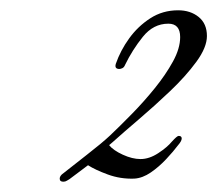

<svg xmlns="http://www.w3.org/2000/svg" viewBox="-20 -765 422 373"><path d="M103 -412Q96 -412 96 -418Q96 -422 100 -426Q120 -442 149 -464.5Q178 -487 194 -502Q213 -520 236.5 -544Q260 -568 281 -594Q302 -620 316 -645.5Q330 -671 330 -693Q330 -719 307 -719Q278 -719 257.5 -693.5Q237 -668 223 -639Q221 -634 217.5 -632.5Q214 -631 212 -631Q202 -631 205 -641Q214 -667 231 -690.5Q248 -714 272 -729.5Q296 -745 326 -745Q350 -745 366 -732Q382 -719 382 -695Q382 -673 361.5 -645Q341 -617 310.5 -588Q280 -559 249.5 -533Q219 -507 199 -489L192 -483Q200 -473 218.5 -464.5Q237 -456 253 -456Q270 -456 287.5 -467.5Q305 -479 314 -490Q324 -501 327 -501Q333 -501 333 -496Q333 -491 326 -483Q317 -471 303 -456Q289 -441 273 -430Q257 -419 241 -418Q214 -417 189.5 -426Q165 -435 151 -444L115 -417Q113 -416 110 -414Q107 -412 103 -412Z"/></svg>

Font: Great Vibes
Style: Regular
Weight: 400
Designer: Robert E. Leuschke, Viktoriya Grabowska, Viviana Monsalve, Eben Sorkin
Foundry: Robert E. Leuschke
Version: Version 1.103; ttfautohint (v1.8.4.7-5d5b)